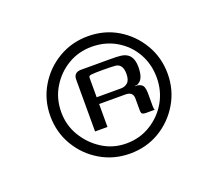

<svg xmlns="http://www.w3.org/2000/svg" viewBox="-67 -675 530 480"><g transform="rotate(-20 198.0 -435.0)"><path d="M50 -435Q50 -478 71 -513.5Q92 -549 127.5 -570Q163 -591 206 -591Q250 -591 285 -570Q320 -549 341 -513.5Q362 -478 362 -435Q362 -392 341 -356.5Q320 -321 285 -300Q250 -279 206 -279Q163 -279 127.5 -300Q92 -321 71 -356.5Q50 -392 50 -435ZM79 -435Q79 -400 96.5 -371Q114 -342 142.5 -324Q171 -306 206 -306Q242 -306 271 -324Q300 -342 316.5 -371Q333 -400 333 -435Q333 -471 316.5 -500Q300 -529 271 -546Q242 -563 206 -563Q171 -563 142.5 -546Q114 -529 96.5 -500Q79 -471 79 -435ZM235 -422Q235 -422 217 -422Q199 -422 175 -422V-361H142V-499Q142 -517 160 -518Q170 -518 192.5 -518Q215 -518 236.5 -518Q258 -518 266 -517Q299 -514 299 -476Q299 -445 285 -437Q282 -434 275 -434V-433Q280 -433 282 -433Q294 -430 296.5 -422.5Q299 -415 299 -407V-371Q299 -363 301 -361H277Q271 -361 268 -363Q265 -365 265 -373V-404Q265 -422 245 -422ZM175 -440Q181 -440 194.5 -440Q208 -440 221.5 -440Q235 -440 240 -440Q250 -440 257.5 -446.5Q265 -453 265 -470Q265 -495 247 -498Q235 -499 212.5 -499Q190 -499 182 -498Q181 -498 178 -497Q175 -496 175 -491Z"/></g></svg>

Font: Genos Medium
Style: Regular
Weight: 500
Designer: Robert E. Leuschke
Foundry: Robert E. Leuschke
Version: Version 1.010; ttfautohint (v1.8.3)